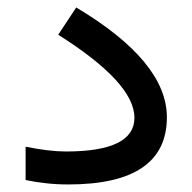

<svg xmlns="http://www.w3.org/2000/svg" viewBox="-20 -490 510 509"><path d="M47.9 -101.1Q110.4 -88.4 154.8 -88.4Q336.4 -88.4 336.4 -177.7Q336.4 -270.5 134.3 -397.9L182.1 -470.2Q422.4 -326.7 422.4 -179.2Q422.4 -1 161.1 -1Q130.4 -1 102.1 -4.2Q73.7 -7.3 47.9 -12.7Z"/></svg>

Font: Vazir WOL
Style: Regular-WOL
Weight: 400
Designer: Saber Rastikerdar
Foundry: Saber Rastikerdar
Version: Version 30.00;August 23, 2021;FontCreator 13.0.0.2683 64-bit